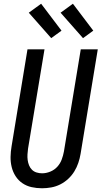

<svg xmlns="http://www.w3.org/2000/svg" viewBox="-20 -999 543 1027"><path d="M205 8Q176 8 149 2Q122 -4 100 -19Q78 -34 63.5 -56.5Q49 -79 42.5 -105.5Q36 -132 36.5 -160Q37 -188 42 -217L127 -735H218L130 -204Q128 -189 127 -173.5Q126 -158 128 -143Q130 -128 135.5 -114.5Q141 -101 151 -91Q161 -81 175.5 -76.5Q190 -72 205 -72Q227 -72 249 -81Q271 -90 286.5 -107Q302 -124 310 -145.5Q318 -167 322 -189L412 -735H503L411 -176Q407 -152 399 -128Q391 -104 377.5 -82Q364 -60 344.5 -42Q325 -24 302 -12.5Q279 -1 254 3.5Q229 8 205 8ZM424 -795 304 -931 370 -979 479 -835ZM254 -795 134 -931 200 -979 309 -835Z"/></svg>

Font: Iosevka Medium
Style: Italic
Weight: 500
Italic angle: -9°
Monospace: yes
Designer: Belleve Invis
Foundry: Belleve Invis
Version: Version 32.5.0; ttfautohint (v1.8.4)